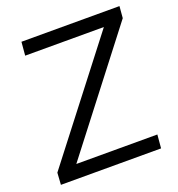

<svg xmlns="http://www.w3.org/2000/svg" viewBox="-129 -818 855 924"><g transform="rotate(-20 298.0 -356.0)"><path d="M585 -712 580 -652 130 -69H545L539 0H26L30 -61L480 -643H77L83 -712Z"/></g></svg>

Font: PRinguin Sans
Style: Italic
Weight: 400
Designer: Vernon Adams
Foundry: Vernon Adams
Version: ""